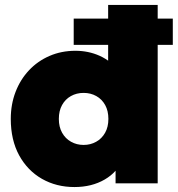

<svg xmlns="http://www.w3.org/2000/svg" viewBox="-20 -740 719 775"><path d="M277.5 -559V-665H677.5V-559ZM280.5 15Q207.5 15 149.2 -18.2Q91 -51.5 57.2 -113.2Q23.5 -175 23.5 -260Q23.5 -319 42.8 -369Q62 -419 97 -456.2Q132 -493.5 179.8 -514.2Q227.5 -535 284.5 -535Q337 -535 382.2 -514.8Q427.5 -494.5 463.5 -450L416.5 -404V-720H616.5V0H446.5V-141L473.5 -96Q455 -46 402.8 -15.5Q350.5 15 280.5 15ZM317.5 -155Q345.5 -155 368.2 -167.8Q391 -180.5 404.2 -204Q417.5 -227.5 417.5 -260Q417.5 -292.5 404.5 -316Q391.5 -339.5 368.8 -352.2Q346 -365 317.5 -365Q289 -365 266.2 -352.2Q243.5 -339.5 230.5 -316Q217.5 -292.5 217.5 -260Q217.5 -227.5 230.8 -204Q244 -180.5 266.8 -167.8Q289.5 -155 317.5 -155Z"/></svg>

Font: Geologica Roman Black
Style: Regular
Weight: 900
Designer: Sindre Bremnes, Frode Helland
Foundry: Monokrom Skriftforlag AS
Version: Version 1.010;gftools[0.9.28]